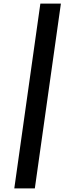

<svg xmlns="http://www.w3.org/2000/svg" viewBox="-20 -865 404 1075"><path d="M60 190 206 -845H321L175 190Z"/></svg>

Font: Plus Jakarta Sans SemiBold
Style: Italic
Weight: 600
Italic angle: -8°
Designer: Gumpita Rahayu
Foundry: Tokotype
Version: Version 2.071; ttfautohint (v1.8.4.7-5d5b);gftools[0.9.29]